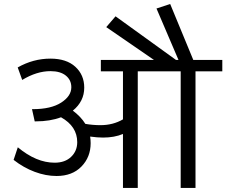

<svg xmlns="http://www.w3.org/2000/svg" viewBox="-20 -917 1105 937"><path d="M580.1 0V-263.2Q538.1 -245.6 482.9 -245.6Q455.6 -245.6 419.9 -250.5Q422.4 -233.4 422.4 -218.3Q422.4 -150.4 377.4 -104.2Q332.5 -58.1 255.9 -58.1Q203.6 -58.1 149.4 -78.4Q95.2 -98.6 46.4 -136.7L66.9 -198.2Q157.2 -123 246.6 -123Q297.4 -123 327.1 -151.6Q356.9 -180.2 356.9 -223.1Q356.9 -300.3 277.8 -344.7Q224.6 -324.7 154.8 -324.7H149.4L136.2 -384.3H139.6Q229 -384.3 278.6 -416.3Q328.1 -448.2 328.1 -491.2Q328.1 -526.4 301.3 -548.1Q274.4 -569.8 226.1 -569.8Q159.2 -569.8 88.4 -526.9L66.4 -587.9Q142.1 -630.9 226.1 -630.9Q304.2 -630.9 347.7 -591.1Q391.1 -551.3 391.1 -489.3Q391.1 -422.4 335.4 -377Q374.5 -348.1 396.5 -312.5Q432.6 -306.2 470.2 -306.2Q531.7 -306.2 580.1 -334.5V-568.8H472.2V-624.5H731.4L498.5 -784.7L543.9 -837.4L838.9 -624.5H851.1L743.7 -875.5L810.5 -897.5L923.3 -624.5H1064.9V-568.8H934.1V0H861.8V-568.8H652.3V0Z"/></svg>

Font: Khula Regular
Style: Regular
Weight: 400
Designer: Erin McLaughlin, Steve Matteson
Version: Version 1.000;PS 1.0;hotconv 1.0.72;makeotf.lib2.5.5900